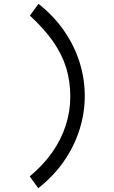

<svg xmlns="http://www.w3.org/2000/svg" viewBox="-20 -802 600 1008"><path d="M181 186 136 124Q206 66 253 -0.5Q300 -67 324.5 -141.5Q349 -216 349 -295Q349 -376 327.5 -446Q306 -516 259.5 -583Q213 -650 137 -720L182 -782Q263 -718 317 -639.5Q371 -561 398 -474.5Q425 -388 425 -298Q425 -209 397.5 -121.5Q370 -34 315.5 44.5Q261 123 181 186Z"/></svg>

Font: Ubuntu Sans Mono
Style: Regular
Weight: 400
Monospace: yes
Designer: Dalton Maag Ltd
Foundry: Dalton Maag Ltd
Version: Version 1.006